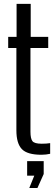

<svg xmlns="http://www.w3.org/2000/svg" viewBox="-20 -790 286 989"><path d="M193.6 7.2Q120.4 7.2 92.4 -22.2Q64.4 -51.5 64.4 -118.7V-542.6H22.2V-600H65.4V-770H138.2V-600H228.4V-542.6H136.9V-111.7Q136.9 -76.3 147.1 -63Q157.3 -49.7 194.8 -49.7Q208.7 -49.7 217.7 -50.4Q226.8 -51.1 238.4 -52.7V2.2Q228.7 4.4 217.1 5.8Q205.5 7.2 193.6 7.2ZM130.8 178.5 156.5 115H119.8V40H205.1V106.4L172.8 178.5Z"/></svg>

Font: Big Shoulders Thin
Style: Regular
Weight: 100
Designer: Patric King
Foundry: XO Type Co
Version: Version 2.002